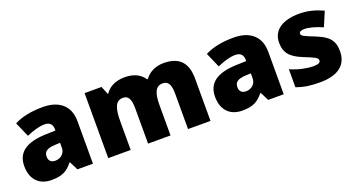

<svg xmlns="http://www.w3.org/2000/svg" viewBox="-40 -1044 2844 1535"><g transform="rotate(-20 1381.5 -276.5)"><path d="M336 -563C236 -563 156 -546 92 -513L147 -387C201 -411 257 -428 301 -428C342 -428 368 -409 368 -360V-352L276 -349C120 -342 36 -287 36 -169C36 -48 108 10 204 10C296 10 339 -14 386 -73H390L427 0H559V-363C559 -491 476 -563 336 -563ZM325 -245 369 -247V-204C369 -157 331 -125 285 -125C252 -125 230 -142 230 -180C230 -220 255 -242 325 -245Z M1364 -563C1295 -563 1238 -535 1203 -486H1197C1164 -534 1113 -563 1032 -563C950 -563 895 -530 866 -485H861L833 -553H689V0H880V-242C880 -352 898 -413 964 -413C1007 -413 1028 -381 1028 -301V0H1219V-258C1219 -357 1239 -413 1301 -413C1345 -413 1368 -385 1368 -301V0H1559V-360C1559 -502 1490 -563 1364 -563Z M1959 -563C1859 -563 1779 -546 1715 -513L1770 -387C1824 -411 1880 -428 1924 -428C1965 -428 1991 -409 1991 -360V-352L1899 -349C1743 -342 1659 -287 1659 -169C1659 -48 1731 10 1827 10C1919 10 1962 -14 2009 -73H2013L2050 0H2182V-363C2182 -491 2099 -563 1959 -563ZM1948 -245 1992 -247V-204C1992 -157 1954 -125 1908 -125C1875 -125 1853 -142 1853 -180C1853 -220 1878 -242 1948 -245Z M2723 -170C2723 -267 2677 -307 2581 -346C2489 -383 2470 -390 2470 -411C2470 -426 2487 -434 2517 -434C2550 -434 2612 -418 2667 -393L2719 -516C2650 -547 2589 -563 2516 -563C2379 -563 2288 -508 2288 -400C2288 -309 2333 -266 2425 -228C2518 -190 2543 -181 2543 -157C2543 -138 2524 -129 2481 -129C2439 -129 2359 -142 2289 -174V-21C2353 3 2410 10 2489 10C2657 10 2723 -65 2723 -170Z"/></g></svg>

Font: Noto Sans Lao Looped Black
Style: Regular
Weight: 900
Designer: Mark Frömberg, Ben Mitchell
Foundry: The Fontpad Ltd
Version: Version 1.002